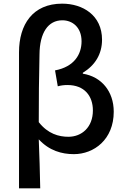

<svg xmlns="http://www.w3.org/2000/svg" viewBox="-20 -830 688 1050"><path d="M84 200H200C198 110 196 24 192 -68C249 -6 318 13 384 13C494 13 602 -67 602 -219C602 -331 534 -411 433 -427V-432C500 -473 538 -534 538 -613C538 -747 432 -810 320 -810C159 -810 84 -696 84 -544ZM354 -82C302 -82 242 -98 192 -162C192 -286 193 -408 196 -532C197 -651 243 -719 321 -719C376 -719 426 -681 426 -604C426 -534 387 -465 281 -445L296 -358C313 -363 331 -365 349 -365C442 -365 488 -305 488 -226C488 -134 427 -82 354 -82Z"/></svg>

Font: DAIFUKU Sans JP Medium
Style: Regular
Weight: 500
Designer: Original font ‘Source Han Sans JP’ : Ryoko NISHIZUKA  (kana, bopomofo & ideographs); Paul D. Hunt (Latin, Greek & Cyrill
Foundry: Daifuku
Version: Version 1.000